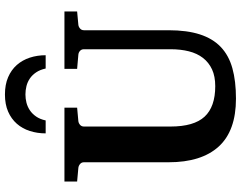

<svg xmlns="http://www.w3.org/2000/svg" viewBox="-118 -831 965 769"><g transform="rotate(-90 364.5 -446.5)"><path d="M649.9 -615.2Q641.6 -614.3 634.8 -608.4Q627.9 -602.5 627.9 -592.8V-253.9Q627.9 -180.2 611.3 -128.7Q594.7 -77.1 561 -44.9Q527.3 -12.7 475.8 1.7Q424.3 16.1 354 16.1Q225.1 16.1 162.1 -53Q99.1 -122.1 99.1 -253.9V-592.8Q99.1 -602.5 92 -608.4Q85 -614.3 76.2 -615.2L22 -620.1V-670.9H317.9V-620.1L264.2 -615.2Q255.9 -614.3 249 -608.4Q242.2 -602.5 242.2 -592.8V-246.1Q242.2 -152.3 281.7 -109.6Q321.3 -66.9 403.8 -66.9Q443.4 -66.9 471.2 -79.8Q499 -92.8 517.1 -116.2Q535.2 -139.6 543.5 -172.6Q551.8 -205.6 551.8 -246.1V-592.8Q551.8 -602.5 545.4 -608.4Q539.1 -614.3 529.8 -615.2L473.1 -620.1V-670.9H703.1V-620.1ZM474.6 -746.1Q469.7 -768.6 459.2 -784.2Q448.7 -799.8 434.8 -809.3Q420.9 -818.8 404.3 -823Q387.7 -827.1 370.6 -827.1Q354 -827.1 337.6 -823Q321.3 -818.8 307.1 -809.3Q293 -799.8 282.2 -784.2Q271.5 -768.6 266.6 -746.1H214.8Q214.8 -779.8 224.4 -809.6Q233.9 -839.4 253.4 -861.6Q272.9 -883.8 302 -896.5Q331.1 -909.2 370.6 -909.2Q410.2 -909.2 439.7 -896.5Q469.2 -883.8 488.8 -861.6Q508.3 -839.4 518.1 -809.6Q527.8 -779.8 527.8 -746.1Z"/></g></svg>

Font: Charis SIL Viet
Style: Bold
Weight: 700
Foundry: SIL International
Version: Version 5.000